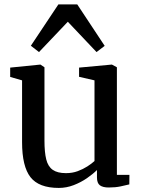

<svg xmlns="http://www.w3.org/2000/svg" viewBox="-20 -866 664 896"><path d="M487.5 9Q460 9 446.2 -1.2Q432.5 -11.5 432.5 -38V-72.5Q414 -54 385.8 -34.5Q357.5 -15 323.8 -2Q290 11 254.5 11Q161.5 11 122.2 -39.2Q83 -89.5 83 -202.5V-491L27.5 -507V-550.5L167 -564.5H169L187.5 -552V-209.5Q187.5 -155.5 195.8 -122.2Q204 -89 226 -73.5Q248 -58 288 -58Q317.5 -58 342.5 -67.2Q367.5 -76.5 387.8 -89.5Q408 -102.5 421 -114.5V-491L349 -507.5V-550.5L500 -564.5H502.5L525.5 -552V-50H584L583.5 -5.5Q566.5 -1.5 542.8 3.8Q519 9 487.5 9ZM162 -623 124 -652.5 252.5 -845.5H340.5L468.5 -652L430.5 -623L296.5 -764.5Z"/></svg>

Font: Merriweather 24pt
Style: Regular
Weight: 400
Designer: Eben Sorkin
Foundry: Eben Sorkin
Version: Version 2.100